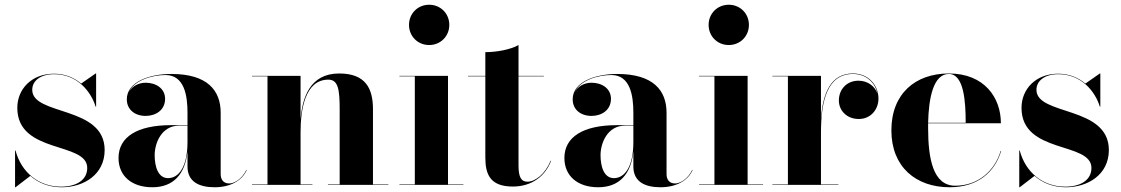

<svg xmlns="http://www.w3.org/2000/svg" viewBox="-20 -780 4728 810"><path d="M45.5 10 108 -38C142.5 -7.5 187.5 10 240.5 10C332.5 10 421.5 -43 421.5 -147C421.5 -335 116 -291 116 -401C116 -439 150.5 -467 208.5 -467C305 -467 363.5 -395 383.5 -330H385.5V-470H383.5L322.5 -427.5C293 -452 255 -469 208 -469C113 -469 53 -404 53 -325C53 -129 348 -183.5 348 -71.5C348 -20.5 302.5 7.5 237.5 7.5C143.5 7.5 70 -52.5 45.5 -145H43.5V10ZM367.5 -372C370.5 -367.5 373 -362.5 375 -357C373 -362.5 370 -367.5 367.5 -372Z M701.5 -252C559.5 -252 480 -202.5 480 -113.5C480 -37.5 536 10 622.5 10C712 10 761 -45.5 771 -141V-77.5C771 -12.5 821 10 885.5 10C949.5 10 1001 -16.5 1021 -63L1019.5 -63.5C1000.5 -23.5 967 -6 947.5 -6C921 -6 911 -24 911 -46V-304.5C911 -398 855.5 -468 703 -468C612 -468 515 -435.5 515 -361C515 -317.5 549 -291 594.5 -291C637 -291 676.5 -315.5 676.5 -363C676.5 -407 638 -431 594.5 -431C564 -431 536 -415.5 523.5 -391C545.5 -441.5 622.5 -463.5 678 -463.5C758 -463.5 771 -376.5 771 -304.5V-252ZM689 -28.5C646.5 -28.5 632.5 -78 632.5 -125.5C632.5 -175 660.5 -250 736 -250H771V-180.5C771 -76 734 -28.5 689 -28.5Z M1043 -2V0H1298V-2H1248V-223C1248 -313 1265.5 -444 1365 -444C1407 -444 1413 -402 1413 -318V-2H1363.5V0H1618.5V-2H1553.5V-319C1553.5 -406 1523 -470 1411 -470C1287 -470 1255.5 -367.5 1248 -276.5V-460H1043V-458H1108.5V-2Z M1705.5 -675C1705.5 -627 1742.5 -590 1790.5 -590C1838.5 -590 1875.5 -627 1875.5 -675C1875.5 -723 1838.5 -760 1790.5 -760C1742.5 -760 1705.5 -723 1705.5 -675ZM1665 -2V0H1935V-2H1870V-460H1665V-458H1730V-2Z M2305 -102H2303C2280.5 -46.5 2238.5 -13.5 2205.5 -13.5C2178.5 -13.5 2167.5 -32.5 2167.5 -82.5V-458H2274.5V-460H2167.5V-590C2132.5 -570 2072.5 -560 2027.5 -560V-460H1954.5V-458H2027.5V-116C2027.5 -46 2046.5 7 2143.5 7C2224.5 7 2281 -38 2305 -102Z M2582.5 -252C2440.5 -252 2361 -202.5 2361 -113.5C2361 -37.5 2417 10 2503.5 10C2593 10 2642 -45.5 2652 -141V-77.5C2652 -12.5 2702 10 2766.5 10C2830.5 10 2882 -16.5 2902 -63L2900.5 -63.5C2881.5 -23.5 2848 -6 2828.5 -6C2802 -6 2792 -24 2792 -46V-304.5C2792 -398 2736.5 -468 2584 -468C2493 -468 2396 -435.5 2396 -361C2396 -317.5 2430 -291 2475.5 -291C2518 -291 2557.5 -315.5 2557.5 -363C2557.5 -407 2519 -431 2475.5 -431C2445 -431 2417 -415.5 2404.5 -391C2426.5 -441.5 2503.5 -463.5 2559 -463.5C2639 -463.5 2652 -376.5 2652 -304.5V-252ZM2570 -28.5C2527.5 -28.5 2513.5 -78 2513.5 -125.5C2513.5 -175 2541.5 -250 2617 -250H2652V-180.5C2652 -76 2615 -28.5 2570 -28.5Z M2969.5 -675C2969.5 -627 3006.5 -590 3054.5 -590C3102.5 -590 3139.5 -627 3139.5 -675C3139.5 -723 3102.5 -760 3054.5 -760C3006.5 -760 2969.5 -723 2969.5 -675ZM2929 -2V0H3199V-2H3134V-460H2929V-458H2994V-2Z M3238.5 -2V0H3517V-2H3443.5V-220.5C3443.5 -354.5 3470 -468 3578.5 -468C3636.5 -468 3673 -429 3682 -384.5C3672 -415 3641.5 -439.5 3602 -439.5C3555 -440 3519 -405.5 3519 -356C3519 -313.5 3552.5 -278 3603 -278C3653 -278 3686 -317.5 3686 -364C3686 -418 3646.5 -470 3578.5 -470C3485.5 -470 3451.5 -388.5 3443.5 -279.5V-460H3238.5V-458H3304V-2Z M4203.5 -143H4201.5C4176.5 -59 4106 3.5 4010 3.5C3916 3.5 3895.5 -111 3895.5 -240C3895.5 -246.5 3895.5 -253.5 3895.5 -260H4202.5C4202.5 -369 4132 -470 3983 -470C3842 -470 3740.5 -385 3740.5 -230C3740.5 -75 3845 10 3986 10C4107 10 4177.5 -56 4203.5 -143ZM3983 -468C4047 -468 4054 -350 4054 -262H3895.5C3898 -368.5 3918 -468 3983 -468Z M4282 10 4344.5 -38C4379 -7.5 4424 10 4477 10C4569 10 4658 -43 4658 -147C4658 -335 4352.5 -291 4352.5 -401C4352.5 -439 4387 -467 4445 -467C4541.5 -467 4600 -395 4620 -330H4622V-470H4620L4559 -427.5C4529.5 -452 4491.5 -469 4444.5 -469C4349.5 -469 4289.5 -404 4289.5 -325C4289.5 -129 4584.5 -183.5 4584.5 -71.5C4584.5 -20.5 4539 7.5 4474 7.5C4380 7.5 4306.5 -52.5 4282 -145H4280V10ZM4604 -372C4607 -367.5 4609.5 -362.5 4611.5 -357C4609.5 -362.5 4606.5 -367.5 4604 -372Z"/></svg>

Font: Bodoni* 96pt
Style: Bold
Weight: 700
Version: Version 2.3